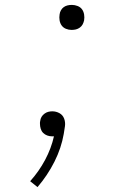

<svg xmlns="http://www.w3.org/2000/svg" viewBox="-20 -548 540 783"><path d="M133 215 103 191Q139 151 164 104Q189 57 200 8H192Q182 8 172.5 4.5Q163 1 156 -6Q149 -13 146 -23Q143 -33 143 -43Q143 -46 143 -49Q143 -52 144 -55Q145 -64 149.5 -71.5Q154 -79 161.5 -84.5Q169 -90 177 -92Q185 -94 193 -94Q209 -94 222.5 -86.5Q236 -79 241.5 -64.5Q247 -50 245 -34Q243 -18 240 -2Q230 56 202 111.5Q174 167 133 215ZM272 -426Q260 -426 249 -430.5Q238 -435 231.5 -444Q225 -453 223 -465Q221 -477 223 -489Q224 -498 228.5 -506Q233 -514 240 -519Q247 -524 255.5 -526Q264 -528 273 -528Q285 -528 296.5 -523.5Q308 -519 314.5 -510Q321 -501 323 -489Q325 -477 323 -465Q321 -456 317 -448.5Q313 -441 305.5 -435.5Q298 -430 289.5 -428Q281 -426 272 -426Z"/></svg>

Font: Iosevka Term Curly XLt Obl
Style: Regular
Weight: 200
Italic angle: -9°
Designer: Belleve Invis
Foundry: Belleve Invis
Version: Version 32.3.0